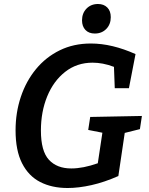

<svg xmlns="http://www.w3.org/2000/svg" viewBox="-20 -931 746 962"><path d="M319 11Q240 11 181.5 -19Q123 -49 90.5 -113Q58 -177 58 -278Q58 -367 84.5 -446Q111 -525 160.5 -585Q210 -645 279.5 -679Q349 -713 435 -713Q489 -713 545 -699.5Q601 -686 659 -660L626 -489H555L551 -596Q522 -607 495.5 -612Q469 -617 444 -617Q365 -617 306.5 -571Q248 -525 216.5 -448Q185 -371 185 -277Q185 -174 225 -130.5Q265 -87 337 -87Q367 -87 400 -93.5Q433 -100 470 -113L493 -266L422 -280L432 -345L691 -350L681 -284L605 -265L573 -49Q503 -18 438.5 -3.5Q374 11 319 11ZM455 -763Q425 -763 408 -781Q391 -799 391 -829Q391 -865 413.5 -888Q436 -911 471 -911Q500 -911 517.5 -893.5Q535 -876 535 -845Q535 -809 512.5 -786Q490 -763 455 -763Z"/></svg>

Font: Bitter SemiBold
Style: Italic
Weight: 600
Italic angle: -9°
Designer: Sol Matas, and Bitter project Authors
Foundry: Sol Matas
Version: Version 2.001